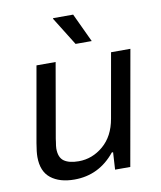

<svg xmlns="http://www.w3.org/2000/svg" viewBox="-83 -789 727 868"><g transform="rotate(-10 281.0 -355.5)"><path d="M299.8 -590.8 219.2 -720.2 220.2 -723.1H312L374 -590.8ZM189 12.2Q121.1 12.2 81.1 -19.3Q41 -50.8 41 -117.2Q41 -140.1 47.9 -180.2L108.9 -525.9H196.8L137.2 -184.1Q136.7 -178.7 135.3 -169.4Q133.8 -160.2 132.8 -153.1Q131.8 -146 131.8 -140.1Q131.8 -98.6 155 -82.3Q178.2 -65.9 222.2 -65.9Q284.7 -65.9 335 -108.6Q385.3 -151.4 398.9 -230L451.2 -525.9H540L446.8 0H377L381.8 -79.1H376Q302.2 12.2 189 12.2Z"/></g></svg>

Font: Archivo
Style: Italic
Weight: 400
Italic angle: -10°
Designer: Hector Gatti
Foundry: Omnibus-Type
Version: Version 2.001